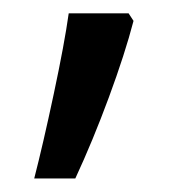

<svg xmlns="http://www.w3.org/2000/svg" viewBox="-20 -136 285 285"><path d="M170.9 -116.2 178.2 -105Q165.5 -56.2 141.6 8.5Q117.7 73.2 91.8 128.9H30.8Q43.9 78.1 59.8 3.4Q75.7 -71.3 82 -116.2Z"/></svg>

Font: Samim FD
Style: FD
Weight: 400
Foundry: DejaVu fonts team - Redesigned by Saber Rastikerdar
Version: Version 4.00 December 17, 2020